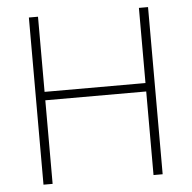

<svg xmlns="http://www.w3.org/2000/svg" viewBox="-51 -765 816 817"><g transform="rotate(-5 356.5 -357.0)"><path d="M611 0V-714H572V-393H141V-714H102V0H141V-357H572V0Z"/></g></svg>

Font: Noto Sans Meetei Mayek ExtraLight
Style: Regular
Weight: 200
Designer: Monotype Design Team and Neelakash Kshetrimayum
Foundry: Monotype Imaging Inc.
Version: Version 2.002